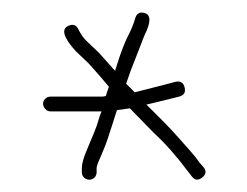

<svg xmlns="http://www.w3.org/2000/svg" viewBox="-20 -464 402 312"><path d="M191 -288 229 -249C247.7 -231.9 266.3 -210.9 285 -186L292 -177C296.7 -171 302.2 -170.5 308.5 -175.5C314.8 -180.5 315.7 -186 311 -192L304 -200C300 -206 294.8 -212.5 288.5 -219.5C282.2 -226.5 275.5 -234 268.5 -242C261.5 -250 254 -258 246 -266L218 -294C229.3 -296.7 240.3 -299.3 251 -302L271 -307C279 -309 282 -314 280 -322C278 -330 273 -333 265 -331L246 -326C232.7 -322.7 222.2 -320 214.5 -318C206.8 -316 201.7 -314.7 199 -314L185 -328C189.9 -342.8 195.1 -356.8 200.5 -370C203.5 -377.3 206.2 -384.2 208.5 -390.5C210.8 -396.8 213 -402.3 215 -407C225.6 -428.2 225.4 -440.2 214.5 -443C206.8 -445 201.8 -441.9 199.5 -433.6C197.2 -425.3 193.5 -416.1 188.3 -406.2C182.6 -394.9 176.6 -379.6 170.5 -360C168.8 -354.7 167.7 -351 167 -349C164.3 -351.7 161.2 -355.2 157.5 -359.5C153.8 -363.8 148.3 -370 141 -378L120 -398C115.3 -402.7 111 -409 107 -417C103.7 -423.7 98.3 -425.3 91 -422C79.1 -416.6 83.1 -402.9 103 -381L124 -361C136.7 -347 147.7 -334.3 157 -323C156.3 -321 155.5 -318.7 154.5 -316C153.5 -313.3 152.7 -310.7 152 -308C149.3 -307.3 147 -307 145 -307H62C58.7 -307 55.8 -305.8 53.5 -303.5C51.2 -301.2 50 -298.5 50 -295.5C50 -292.5 51.2 -289.7 53.5 -287C55.8 -284.3 58.7 -283 62 -283H145C143 -278.3 141.1 -272.7 139.2 -266C137.4 -259.3 131.5 -244.4 121.5 -221.2C115.8 -208.1 113 -198 113 -191V-184C113 -180.7 114.2 -177.8 116.5 -175.5C118.8 -173.2 121.7 -172 125 -172C128.3 -172 131.2 -173.2 133.5 -175.5C135.8 -177.8 137 -180.7 137 -184V-191C137 -193.7 139.4 -200.3 144.2 -210.9C148.9 -221.5 152.9 -231.7 156 -241.5C158 -247.8 160.2 -254.5 162.5 -261.5C164.8 -268.5 167.3 -276.3 170 -285Z"/></svg>

Font: Proton
Style: SeBd
Weight: 500
Version: Version 1.017